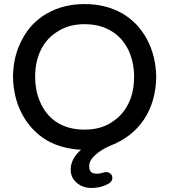

<svg xmlns="http://www.w3.org/2000/svg" viewBox="-20 -719 832 945"><path d="M419 98Q419 119 428 127.5Q437 136 459 136Q471 136 490 130L493 129L501 128Q515 128 524 136Q533 144 533 157Q533 172 519 182Q481 206 429 206Q387 206 357.5 180.5Q328 155 328 116Q328 62 379 18Q283 13 211 -28Q133 -75 89.5 -156Q46 -237 44 -341Q45 -444 89 -525Q132 -608 212.5 -653.5Q293 -699 396 -699Q501 -699 582 -653Q660 -607 703.5 -525.5Q747 -444 749 -341Q747 -219 689 -131.5Q631 -44 523 -2Q477 18 448 44.5Q419 71 419 98ZM182 -207Q212 -145 266.5 -113Q321 -81 396 -81Q473 -81 526 -115Q582 -149 611 -207Q640 -265 640 -341Q640 -414 611 -475Q581 -535 526 -567.5Q471 -600 396 -600Q320 -600 267 -566Q212 -534 182.5 -476Q153 -418 153 -341Q153 -268 182 -207Z"/></svg>

Font: 寒蝉全圆体 Bold
Style: Regular
Weight: 700
Designer: Warren2060
      Designed by Motoya company      

      [Varela Round]
      Joe Prince(Latin component); Avraham Cornf
Foundry: ChillType
Version: Version 3.200